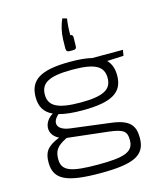

<svg xmlns="http://www.w3.org/2000/svg" viewBox="-138 -863 979 1167"><g transform="rotate(-15 351.5 -279.5)"><path d="M379 -560C395 -560 402 -565 402 -581L403 -634C404 -646 397 -653 387 -653C387 -696 389 -720 394 -756L367 -764C349 -726 339 -681 338 -637L337 -581C338 -565 344 -560 361 -560ZM667 -448 673 -484H480C444 -493 399 -497 343 -497C155 -497 86 -449 86 -343C86 -284 108 -244 161 -220C99 -184 87 -104 160 -69L158 -68C80 -36 59 -3 59 61C59 169 135 205 349 205C558 205 634 169 634 59C634 -20 602 -60 489 -74L244 -105C149 -116 148 -170 194 -208C232 -197 281 -192 343 -192C530 -192 599 -239 599 -343C599 -385 588 -418 563 -443ZM343 -241C198 -241 144 -272 144 -343C144 -416 197 -447 343 -447C489 -447 539 -416 539 -343C539 -272 488 -241 343 -241ZM572 57C572 130 515 151 349 151C177 151 121 131 121 57C121 5 138 -21 196 -51L204 -55L215 -54L461 -26C553 -15 572 2 572 57Z"/></g></svg>

Font: Exo 2 Light Expanded
Style: Regular
Weight: 300
Width: 7
Designer: Natanael Gama
Version: Version 1.001;PS 001.001;hotconv 1.0.70;makeotf.lib2.5.58329